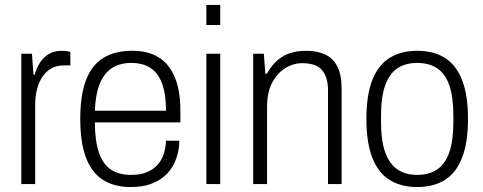

<svg xmlns="http://www.w3.org/2000/svg" viewBox="-20 -743 1948 775"><path d="M66 0V-526H109L115 -442H120Q128 -469 141.5 -490.5Q155 -512 177 -525Q199 -538 230 -538Q241 -538 250 -536.5Q259 -535 264 -533V-479H238Q209 -479 187.5 -467Q166 -455 151.5 -433.5Q137 -412 129.5 -383Q122 -354 122 -319V0Z M508 12Q441 12 395.5 -17Q350 -46 327 -107Q304 -168 304 -263Q304 -360 327.5 -420.5Q351 -481 397.5 -509.5Q444 -538 514 -538Q578 -538 620.5 -511.5Q663 -485 685.5 -431.5Q708 -378 708 -298V-249H363Q363 -174 379.5 -126.5Q396 -79 428.5 -58Q461 -37 509 -37Q545 -37 570.5 -47Q596 -57 613.5 -75Q631 -93 640 -119Q649 -145 650 -175H704Q703 -136 691 -102Q679 -68 655 -42.5Q631 -17 594.5 -2.5Q558 12 508 12ZM363 -296H650Q650 -349 640.5 -385.5Q631 -422 613 -445Q595 -468 569 -478.5Q543 -489 511 -489Q462 -489 430 -467Q398 -445 381.5 -402Q365 -359 363 -296Z M813 -642V-723H869V-642ZM813 0V-526H869V0Z M1002 0V-526H1045L1051 -445H1057Q1077 -481 1102 -501.5Q1127 -522 1155.5 -530Q1184 -538 1216 -538Q1259 -538 1291.5 -523.5Q1324 -509 1341.5 -475Q1359 -441 1359 -383V0H1304V-378Q1304 -409 1296.5 -430Q1289 -451 1276 -464Q1263 -477 1243.5 -482.5Q1224 -488 1200 -488Q1164 -488 1131.5 -468Q1099 -448 1078.5 -409Q1058 -370 1058 -312V0Z M1664 12Q1599 12 1553 -16.5Q1507 -45 1483 -106Q1459 -167 1459 -263Q1459 -360 1483 -420.5Q1507 -481 1553 -509.5Q1599 -538 1664 -538Q1730 -538 1775.5 -509.5Q1821 -481 1845 -420.5Q1869 -360 1869 -263Q1869 -167 1845 -106Q1821 -45 1775.5 -16.5Q1730 12 1664 12ZM1664 -37Q1712 -37 1744.5 -59Q1777 -81 1793.5 -128Q1810 -175 1810 -251V-275Q1810 -352 1793.5 -399Q1777 -446 1744.5 -467.5Q1712 -489 1664 -489Q1617 -489 1584.5 -467.5Q1552 -446 1535 -399Q1518 -352 1518 -275V-251Q1518 -175 1535 -128Q1552 -81 1584.5 -59Q1617 -37 1664 -37Z"/></svg>

Font: Archivo SemiCondensed ExtraLight
Style: Regular
Weight: 250
Width: 4
Designer: Hector Gatti
Foundry: Omnibus-Type
Version: Version 2.001